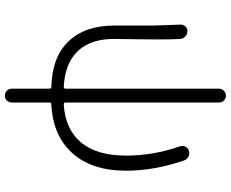

<svg xmlns="http://www.w3.org/2000/svg" viewBox="-98 -628 927 770"><g transform="rotate(90 365.0 -242.5)"><path d="M566.4 -501Q562.5 -512.7 567.9 -523.4Q573.2 -534.2 585 -537.1Q596.7 -541 607.9 -535.2Q619.1 -529.3 623 -517.6Q664.1 -398.4 664.1 -285.2Q664.1 -147.5 593.3 -69.3Q522.5 8.8 398.4 14.6Q390.6 14.6 390.6 22.5V172.9Q390.6 184.6 382.8 192.9Q375 201.2 363.3 201.2Q351.6 201.2 343.3 192.9Q335 184.6 335 172.9V22.5Q335 14.6 328.1 14.6Q208 11.7 145 -54.7Q82 -121.1 82 -237.3V-393.6L78.1 -504.9Q78.1 -514.6 85 -522.5Q92.8 -531.2 103.5 -531.2Q116.2 -531.2 125.5 -522.9Q134.8 -514.6 135.7 -502Q137.7 -473.6 137.7 -410.2Q137.7 -373 136.7 -310.1Q135.7 -247.1 135.7 -235.4Q135.7 -174.8 157.2 -130.9Q178.7 -86.9 222.2 -62.5Q265.6 -38.1 328.1 -35.2Q335 -35.2 335 -42V-657.2Q335 -668.9 343.3 -677.2Q351.6 -685.5 363.3 -685.5Q375 -685.5 382.8 -677.2Q390.6 -668.9 390.6 -657.2V-42Q390.6 -35.2 398.4 -35.2Q497.1 -41 550.3 -104Q603.5 -167 603.5 -285.2Q603.5 -395.5 566.4 -501Z"/></g></svg>

Font: irohamaru Light
Style: Regular
Weight: 200
Designer: [Source Han Sans]
Ryoko NISHIZUKA  (kana & ideographs); Paul D. Hunt (Latin, Greek & Cyrillic); Wenlong ZHANG  (bopomofo
Version: Version 1.01